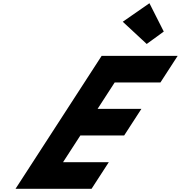

<svg xmlns="http://www.w3.org/2000/svg" viewBox="-20 -1172 1123 1192"><path d="M907.7 -1152 742.2 -1037 890.8 -899 996.7 -976ZM1082.9 -825H610.9L76.5 0H548.5L655.4 -165H371.4L478.9 -331H750.9L857.8 -496H585.8L692 -660H976Z"/></svg>

Font: Hussar
Style: BdWodka
Weight: 700
Foundry: Cannot Into Space Fonts
Version: Version 2.00